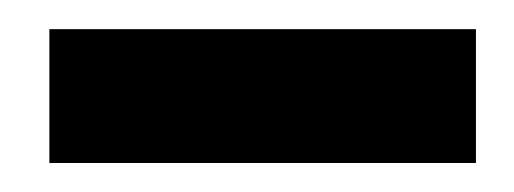

<svg xmlns="http://www.w3.org/2000/svg" viewBox="-20 -713 356 133"><path d="M14.2 -600.1V-692.8H309.7V-600.1Z"/></svg>

Font: Cairo
Style: Regular
Weight: 400
Designer: Mohamed Gaber, Accademia di Belle Arti di Urbino
Foundry: Kief Type Foundry, Accademia di Belle Arti di Urbino
Version: Version 3.120